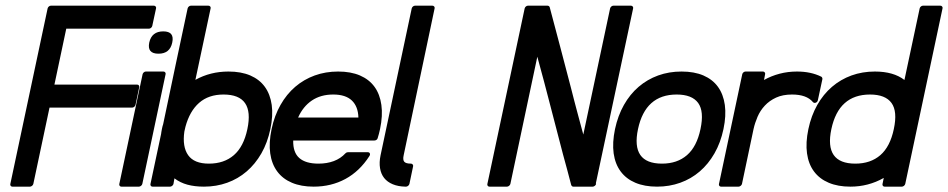

<svg xmlns="http://www.w3.org/2000/svg" viewBox="-20 -660 3403 689"><path d="M150.9 -629.9Q151.9 -633.8 155.3 -636.7Q158.7 -639.6 162.6 -639.6H532.2Q536.1 -639.6 538.6 -636.7Q541 -633.8 540 -629.9L526.4 -566.9Q525.4 -563 522 -560.1Q518.6 -557.1 514.6 -557.1H217.8L175.3 -356.4H472.2Q476.1 -356.4 478.3 -353.5Q480.5 -350.6 479.5 -346.7L466.3 -283.7Q465.3 -279.8 461.9 -276.9Q458.5 -273.9 454.6 -273.9H157.7L99.6 0Q98.6 3.9 95 6.8Q91.3 9.8 87.4 9.8H24.4Q20.5 9.8 18.3 6.8Q16.1 3.9 17.1 0Z M548.8 -467.3Q507.3 -467.3 515.6 -507.3Q524.4 -547.4 565.9 -547.4Q606.9 -547.4 598.1 -507.3Q589.8 -467.3 548.8 -467.3ZM566.4 -403.3Q570.3 -403.3 572.8 -400.4Q575.2 -397.5 574.2 -393.6L490.7 0Q489.7 3.9 486.1 6.8Q482.4 9.8 478.5 9.8H415.5Q411.6 9.8 409.4 6.8Q407.2 3.9 408.2 0L491.7 -393.6Q492.7 -397.5 496.1 -400.4Q499.5 -403.3 503.4 -403.3Z M728 -639.6Q731.9 -639.6 734.4 -636.7Q736.8 -633.8 735.8 -629.9L681.2 -373.5Q734.9 -403.3 799.8 -403.3Q845.2 -403.3 878.2 -389.2Q911.1 -375 930.4 -348.4Q949.7 -321.8 955.1 -283.4Q960.4 -245.1 950.2 -196.8Q939.9 -147.9 918 -109.6Q896 -71.3 865 -44.7Q834 -18.1 795.2 -4.2Q756.3 9.8 711.9 9.8Q678.7 9.8 652.6 2.7Q626.5 -4.4 606 -20Q605 -14.6 604.2 -9.8Q603.5 -4.9 602.5 0Q601.6 3.9 597.9 6.8Q594.2 9.8 590.3 9.8H527.3Q523.4 9.8 521.2 6.8Q519 3.9 520 0L558.1 -179.2Q558.1 -181.6 559.1 -186.5Q560.1 -191.4 561 -196.8Q562 -202.1 563.2 -206.8Q564.5 -211.4 565.4 -213.9Q587.4 -318.4 609.1 -421.9Q630.9 -525.4 653.3 -629.9Q654.3 -633.8 657.7 -636.7Q661.1 -639.6 665 -639.6ZM641.6 -188Q633.8 -133.3 655.3 -103Q676.8 -72.8 729.5 -72.8Q784.2 -72.8 819.3 -103.3Q854.5 -133.8 867.7 -196.8Q894 -320.8 782.2 -320.8Q728.5 -320.8 694.6 -291Q660.6 -261.2 645.5 -205.1Z M1193.4 -403.3Q1238.8 -403.3 1271.7 -389.2Q1304.7 -375 1324 -348.4Q1343.3 -321.8 1348.6 -283.4Q1354 -245.1 1343.8 -196.8Q1341.8 -188 1339.8 -179.9Q1337.9 -171.9 1335.4 -164.6Q1334.5 -160.6 1331.1 -158.2Q1327.6 -155.8 1323.7 -155.8H1032.2Q1031.2 -112.8 1054.2 -92.8Q1077.1 -72.8 1123 -72.8Q1153.3 -72.8 1178 -82Q1202.6 -91.3 1219.7 -109.9Q1223.6 -113.8 1228.5 -113.8H1299.8Q1305.2 -113.8 1307.1 -109.6Q1309.1 -105.5 1305.7 -100.1Q1270.5 -45.4 1219.5 -17.8Q1168.5 9.8 1105.5 9.8Q1060.5 9.8 1027.6 -4.2Q994.6 -18.1 974.9 -44.7Q955.1 -71.3 949.7 -109.6Q944.3 -147.9 954.6 -196.8Q964.8 -245.1 986.6 -283.4Q1008.3 -321.8 1039.3 -348.4Q1070.3 -375 1109.4 -389.2Q1148.4 -403.3 1193.4 -403.3ZM1266.1 -238.3Q1265.1 -277.8 1242.7 -299.3Q1220.2 -320.8 1175.8 -320.8Q1130.9 -320.8 1099.1 -299.3Q1067.4 -277.8 1049.8 -238.3Z M1531.7 -639.6Q1535.6 -639.6 1538.1 -636.7Q1540.5 -633.8 1539.6 -629.9L1428.7 -103.5Q1424.8 -86.4 1430.7 -79.6Q1436.5 -72.8 1454.6 -72.8Q1458.5 -72.8 1460.9 -69.8Q1463.4 -66.9 1462.4 -63L1449.2 0Q1448.2 3.9 1444.6 6.8Q1440.9 9.8 1437 9.8H1435.1Q1408.7 9.3 1389.4 1.2Q1370.1 -6.8 1358.6 -21.2Q1347.2 -35.6 1343.8 -56.4Q1340.3 -77.1 1345.7 -103L1457.5 -629.9Q1458.5 -633.8 1461.9 -636.7Q1465.3 -639.6 1469.2 -639.6Z M1862.8 -629.9Q1863.8 -633.8 1867.2 -636.7Q1870.6 -639.6 1874.5 -639.6H1944.8Q1947.3 -639.6 1949.5 -638.2Q1951.7 -636.7 1952.6 -634.3Q1971.7 -563 1990.7 -490.5Q2009.8 -418 2029.3 -343.3Q2035.6 -317.9 2040.8 -298.3Q2045.9 -278.8 2050.8 -260.5Q2055.7 -242.2 2061 -222.4Q2066.4 -202.6 2073.2 -177.2L2169.4 -629.9Q2170.4 -633.8 2173.8 -636.7Q2177.2 -639.6 2181.2 -639.6H2244.1Q2248 -639.6 2250.5 -636.7Q2252.9 -633.8 2252 -629.9L2118.2 -2L2119.1 0Q2118.2 3.9 2114.5 6.8Q2110.8 9.8 2106.9 9.8H2037.1Q2034.7 9.8 2032.7 8.1Q2030.8 6.3 2029.8 3.9Q2022.9 -23.9 2015.4 -50.8Q2007.8 -77.6 2000.5 -105.5Q1987.8 -154.3 1976.6 -197.3Q1965.3 -240.2 1954.6 -282Q1943.8 -323.7 1932.6 -366.2Q1921.4 -408.7 1908.2 -456.5L1811.5 0Q1810.5 3.9 1806.9 6.8Q1803.2 9.8 1799.3 9.8H1736.3Q1732.4 9.8 1730.2 6.8Q1728 3.9 1729 0Z M2425.8 -403.3Q2471.2 -403.3 2504.2 -389.2Q2537.1 -375 2556.4 -348.4Q2575.7 -321.8 2581.1 -283.4Q2586.4 -245.1 2576.2 -196.8Q2565.9 -147.9 2543.9 -109.6Q2522 -71.3 2491 -44.7Q2460 -18.1 2421.1 -4.2Q2382.3 9.8 2337.9 9.8Q2293 9.8 2260 -4.2Q2227.1 -18.1 2207.3 -44.7Q2187.5 -71.3 2182.1 -109.6Q2176.8 -147.9 2187 -196.8Q2197.3 -245.1 2219 -283.4Q2240.7 -321.8 2271.7 -348.4Q2302.7 -375 2341.8 -389.2Q2380.9 -403.3 2425.8 -403.3ZM2485.4 -290.5Q2463.4 -320.8 2408.2 -320.8Q2295.9 -320.8 2269.5 -196.8Q2243.2 -72.8 2355.5 -72.8Q2410.2 -72.8 2445.3 -103.3Q2480.5 -133.8 2493.7 -196.8Q2507.3 -260.3 2485.4 -290.5Z M2717.8 -403.3Q2721.7 -403.3 2724.1 -400.4Q2726.6 -397.5 2725.6 -393.6L2721.7 -373Q2748 -387.7 2777.8 -395.5Q2807.6 -403.3 2839.8 -403.3Q2890.1 -403.3 2927.2 -384.8Q2929.2 -383.8 2930.4 -381.1Q2931.6 -378.4 2931.2 -376L2915 -300.8Q2913.6 -293.9 2907.5 -291.5Q2901.4 -289.1 2897 -293.9Q2874.5 -320.8 2822.3 -320.8Q2789.1 -320.8 2765.1 -309.8Q2741.2 -298.8 2724.6 -281Q2708 -263.2 2698.5 -241Q2689 -218.8 2684.1 -196.8L2642.6 0Q2641.6 3.9 2637.9 6.8Q2634.3 9.8 2630.4 9.8H2567.4Q2563.5 9.8 2561.3 6.8Q2559.1 3.9 2560.1 0L2643.6 -393.6Q2644.5 -397.5 2647.9 -400.4Q2651.4 -403.3 2655.3 -403.3Z M3354.5 -639.6Q3358.4 -639.6 3360.8 -636.7Q3363.3 -633.8 3362.3 -629.9L3228.5 0Q3227.5 3.9 3223.9 6.8Q3220.2 9.8 3216.3 9.8H3154.3Q3150.4 9.8 3148.2 6.8Q3146 3.9 3147 0L3151.4 -21.5Q3096.2 9.8 3031.7 9.8Q2986.8 9.8 2953.9 -4.2Q2920.9 -18.1 2901.1 -44.7Q2881.3 -71.3 2876 -109.6Q2870.6 -147.9 2880.9 -196.8Q2891.1 -245.1 2912.8 -283.4Q2934.6 -321.8 2965.6 -348.4Q2996.6 -375 3035.6 -389.2Q3074.7 -403.3 3119.6 -403.3Q3186.5 -403.3 3225.6 -373L3280.3 -629.9Q3281.2 -633.8 3284.7 -636.7Q3288.1 -639.6 3292 -639.6ZM3179.2 -290.5Q3157.2 -320.8 3102.1 -320.8Q2989.7 -320.8 2963.4 -196.8Q2937 -72.8 3049.3 -72.8Q3104 -72.8 3139.2 -103.3Q3174.3 -133.8 3187.5 -196.8Q3201.2 -260.3 3179.2 -290.5Z"/></svg>

Font: Fibel Nord
Style: Bold Italic
Weight: 700
Designer: Peter Wiegel
Foundry: Peter Wioegel
Version: Version 000.000